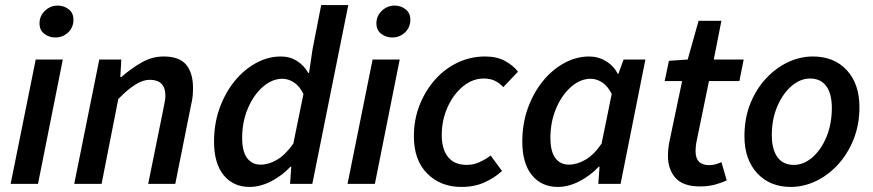

<svg xmlns="http://www.w3.org/2000/svg" viewBox="-20 -726 3448 758"><path d="M22 0 121 -491H228L130 0ZM198 -578Q174 -578 155 -592.5Q136 -607 136 -634Q136 -663 157.5 -683.5Q179 -704 208 -704Q232 -704 251 -689.5Q270 -675 270 -648Q270 -618 249 -598Q228 -578 198 -578Z M273 0 372 -491H459L455 -422H459Q497 -455 538.5 -479Q580 -503 626 -503Q688 -503 715 -470.5Q742 -438 742 -379Q742 -362 740.5 -346Q739 -330 734 -310L672 0H565L625 -296Q628 -313 630.5 -325Q633 -337 633 -348Q633 -411 571 -411Q546 -411 516 -393Q486 -375 447 -335L381 0Z M965 12Q901 12 863 -34.5Q825 -81 825 -167Q825 -238 847 -299Q869 -360 906 -405.5Q943 -451 990.5 -477Q1038 -503 1089 -503Q1125 -503 1153 -485Q1181 -467 1197 -438H1200L1214 -532L1248 -706H1355L1213 0H1125L1130 -68H1127Q1093 -32 1050 -10Q1007 12 965 12ZM1009 -76Q1041 -76 1074 -95.5Q1107 -115 1138 -159L1178 -355Q1162 -387 1140 -401Q1118 -415 1095 -415Q1054 -415 1017.5 -383Q981 -351 958.5 -298Q936 -245 936 -182Q936 -128 955.5 -102Q975 -76 1009 -76Z M1352 0 1451 -491H1558L1460 0ZM1528 -578Q1504 -578 1485 -592.5Q1466 -607 1466 -634Q1466 -663 1487.5 -683.5Q1509 -704 1538 -704Q1562 -704 1581 -689.5Q1600 -675 1600 -648Q1600 -618 1579 -598Q1558 -578 1528 -578Z M1801 12Q1720 12 1667 -40.5Q1614 -93 1614 -188Q1614 -254 1636.5 -311Q1659 -368 1697.5 -411.5Q1736 -455 1787 -479Q1838 -503 1895 -503Q1942 -503 1974.5 -485Q2007 -467 2025 -443L1967 -382Q1951 -399 1933 -407.5Q1915 -416 1889 -416Q1846 -416 1808 -385Q1770 -354 1747 -303Q1724 -252 1724 -192Q1724 -137 1749 -106Q1774 -75 1823 -75Q1850 -75 1874.5 -86.5Q1899 -98 1917 -112L1962 -51Q1934 -25 1894 -6.5Q1854 12 1801 12Z M2182 12Q2118 12 2080 -34.5Q2042 -81 2042 -167Q2042 -238 2064 -299Q2086 -360 2123 -405.5Q2160 -451 2207.5 -477Q2255 -503 2306 -503Q2342 -503 2372.5 -484.5Q2403 -466 2419 -434H2421L2442 -491H2528L2430 0H2342L2347 -68H2344Q2310 -32 2267 -10Q2224 12 2182 12ZM2226 -76Q2258 -76 2291.5 -95.5Q2325 -115 2355 -159L2395 -355Q2379 -387 2357 -401Q2335 -415 2312 -415Q2271 -415 2234.5 -383Q2198 -351 2175.5 -298Q2153 -245 2153 -182Q2153 -128 2172.5 -102Q2192 -76 2226 -76Z M2744 10Q2676 10 2646.5 -24Q2617 -58 2617 -110Q2617 -138 2623 -168L2673 -406H2604L2621 -486L2695 -491L2738 -644H2828L2798 -491H2916L2899 -406H2779L2729 -163Q2726 -145 2726 -129Q2726 -74 2780 -74Q2793 -74 2805.5 -77.5Q2818 -81 2828 -86L2849 -14Q2831 -5 2804 2.5Q2777 10 2744 10Z M3102 12Q3019 12 2969 -42.5Q2919 -97 2919 -188Q2919 -259 2942 -316.5Q2965 -374 3004 -416Q3043 -458 3091 -480.5Q3139 -503 3189 -503Q3273 -503 3323 -449Q3373 -395 3373 -303Q3373 -233 3349.5 -175Q3326 -117 3287 -75Q3248 -33 3200 -10.5Q3152 12 3102 12ZM3114 -75Q3153 -75 3187.5 -105Q3222 -135 3243 -186Q3264 -237 3264 -300Q3264 -356 3242 -386Q3220 -416 3178 -416Q3139 -416 3104.5 -386Q3070 -356 3048.5 -305.5Q3027 -255 3027 -192Q3027 -137 3049 -106Q3071 -75 3114 -75Z"/></svg>

Font: Source Sans 3 Semibold
Style: Italic
Weight: 600
Italic angle: -11°
Designer: Paul D. Hunt
Foundry: Adobe
Version: Version 3.052;hotconv 1.1.0;makeotfexe 2.6.0